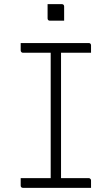

<svg xmlns="http://www.w3.org/2000/svg" viewBox="-20 -908 540 928"><path d="M210 -888Q219 -888 227.5 -888Q236 -888 244.5 -888Q253 -888 261.5 -888Q270 -888 279 -888Q284 -888 287 -885Q290 -882 290 -877V-808Q281 -808 272.5 -808Q264 -808 255.5 -808Q247 -808 238.5 -808Q230 -808 221 -808Q216 -808 213 -811Q210 -814 210 -819ZM275 -20H222L225 -31Q225 -51 225 -72Q225 -93 225 -114Q225 -185 225 -255.5Q225 -326 225 -396.5Q225 -467 225 -538Q225 -609 225 -680H281L275 -669Q275 -653 275 -636Q275 -619 275 -602Q275 -529 275 -456.5Q275 -384 275 -311Q275 -238 275 -165.5Q275 -93 275 -20ZM420 0H91Q88 0 86 -1Q84 -2 82.5 -3.5Q81 -5 80.5 -7Q80 -9 80 -11Q80 -18 80 -23.5Q80 -29 80 -35Q80 -41 80 -47H409Q412 -47 414.5 -45.5Q417 -44 418.5 -41.5Q420 -39 420 -36Q420 -30 420 -24Q420 -18 420 -12.5Q420 -7 420 0ZM80 -700H409Q414 -700 417 -697Q420 -694 420 -689Q420 -684 420 -679.5Q420 -675 420 -671Q420 -667 420 -662.5Q420 -658 420 -653H91Q86 -653 83 -656.5Q80 -660 80 -664Q80 -669 80 -673.5Q80 -678 80 -682Q80 -686 80 -690.5Q80 -695 80 -700Z"/></svg>

Font: Recursive Sans Linear Light
Style: Regular
Weight: 300
Version: Version 1.085